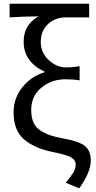

<svg xmlns="http://www.w3.org/2000/svg" viewBox="-20 -816 520 1042"><path d="M410.2 206.1 336.9 175.8Q369.1 135.7 379.9 117.2Q390.6 98.6 390.6 77.1Q390.6 51.8 364.7 37.6Q338.9 23.4 265.6 8.8Q166 -11.7 109.9 -60.1Q53.7 -108.4 53.7 -207Q53.7 -284.2 102.5 -343.8Q151.4 -403.3 221.7 -423.8V-427.7Q169.9 -450.2 139.2 -491.2Q108.4 -532.2 108.4 -589.8Q108.4 -682.6 189.5 -727.5Q110.4 -726.6 32.2 -721.7V-795.9H463.9V-721.7H336.9Q280.3 -721.7 240.7 -685.5Q201.2 -649.4 201.2 -587.9Q201.2 -530.3 244.1 -490.2Q287.1 -450.2 338.9 -450.2Q377.9 -450.2 412.1 -457V-379.9Q377 -385.7 334 -385.7Q259.8 -385.7 204.6 -340.3Q149.4 -294.9 149.4 -218.8Q149.4 -179.7 161.6 -151.9Q173.8 -124 199.7 -107.4Q225.6 -90.8 253.4 -81.5Q281.2 -72.3 323.2 -64.5Q407.2 -49.8 439.9 -24.4Q472.7 1 472.7 55.7Q472.7 118.2 410.2 206.1Z"/></svg>

Font: Gen Shin Gothic Regular
Style: Regular
Weight: 400
Designer: [Source Han Sans]
Ryoko NISHIZUKA  (kana & ideographs); Paul D. Hunt (Latin, Greek & Cyrillic); Wenlong ZHANG  (bopomofo
Version: Version 1.002.20150607